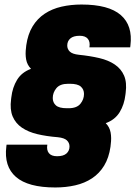

<svg xmlns="http://www.w3.org/2000/svg" viewBox="-20 -814 600 848"><path d="M283 -336Q319 -336 335 -355.5Q351 -375 351 -399Q351 -419 337 -431.5Q323 -444 289 -444H281Q245 -444 229 -424.5Q213 -405 213 -381Q213 -361 227 -348.5Q241 -336 275 -336ZM340 -794Q460 -794 513.5 -747.5Q567 -701 556 -613L555 -605H375Q379 -629 368 -642.5Q357 -656 332 -656Q304 -656 290.5 -644Q277 -632 277 -613Q277 -597 288.5 -586Q300 -575 329 -572Q378 -567 418.5 -557.5Q459 -548 487 -529Q515 -510 528 -480Q541 -450 535 -404L534 -396Q529 -352 508.5 -318.5Q488 -285 447 -270Q464 -253 468.5 -229Q473 -205 469 -176L468 -166Q461 -117 440 -82.5Q419 -48 386.5 -26.5Q354 -5 312.5 4.5Q271 14 224 14Q104 14 50.5 -32.5Q-3 -79 8 -167L9 -175H189Q185 -151 196 -137.5Q207 -124 232 -124Q260 -124 273.5 -136Q287 -148 287 -167Q287 -183 275.5 -194Q264 -205 235 -208Q185 -212 145 -221.5Q105 -231 77 -250Q49 -269 36 -299.5Q23 -330 29 -376L30 -384Q35 -428 55.5 -461.5Q76 -495 117 -510Q100 -527 95.5 -551Q91 -575 95 -604L96 -614Q103 -663 124 -697.5Q145 -732 177.5 -753.5Q210 -775 251.5 -784.5Q293 -794 340 -794Z"/></svg>

Font: Tanohe Sans Black
Style: Italic
Weight: 900
Designer: Village Type and Design LLC & Cristiano Sobral
Foundry: Cooper Hewitt Smithsonian Design Museum
Version: Version 1.00;January 12, 2020;FontCreator 12.0.0.2547 64-bit